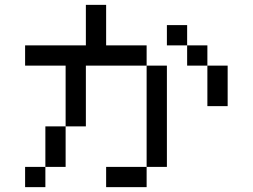

<svg xmlns="http://www.w3.org/2000/svg" viewBox="-20 -770 1040 790"><path d="M750 -583.3H666.7V-666.7H750ZM750 -500V-583.3H833.3V-500ZM166.7 -83.3V0H83.3V-83.3ZM166.7 -250H250V-83.3H166.7ZM916.7 -333.3H833.3V-500H916.7ZM333.3 -250H250V-500H83.3V-583.3H333.3V-750H416.7V-583.3H583.3V-500H333.3ZM666.7 -83.3H583.3V-500H666.7ZM416.7 0V-83.3H583.3V0Z"/></svg>

Font: GalmuriMono11 Regular
Style: Regular
Weight: 400
Designer: Lee Minseo (quiple)
Version: Version 2.399;hotconv 1.1.1;makeotfexe 2.6.0 DEVELOPMENT